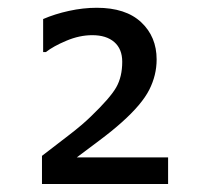

<svg xmlns="http://www.w3.org/2000/svg" viewBox="-20 -743 521 494"><path d="M412.5 -269.5H88V-342Q124.5 -370 158.2 -396Q192 -422 213 -442.5Q263.5 -491 279 -518.2Q294.5 -545.5 294.5 -584Q294.5 -617 274 -634.8Q253.5 -652.5 217.5 -652.5Q184.5 -652.5 150.8 -638.2Q117 -624 98 -609H91V-694Q121 -707 157.5 -715Q194 -723 229 -723Q303.5 -723 343.2 -685.8Q383 -648.5 383 -590Q383 -549.5 364 -512Q345 -474.5 293.5 -428.5Q269 -406.5 236.2 -382Q203.5 -357.5 177.5 -338H412.5Z"/></svg>

Font: Myanmar Ethnic
Style: Regular
Weight: 400
Designer: Khon Soe Zaw Thu
Foundry: PaOh Unicode khonsoezawthu@gmail.com and @hotmail.com
Version: Version 1.01 September 27, 2016